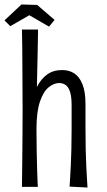

<svg xmlns="http://www.w3.org/2000/svg" viewBox="-23 -835 478 858"><path d="M75 0Q75 0 75.5 -33Q76 -66 76.5 -118.5Q77 -171 77.5 -231Q78 -291 78 -346Q78 -390 77.5 -438.5Q77 -487 77 -534Q77 -581 76.5 -619Q76 -657 75.5 -680Q75 -703 75 -703H147Q147 -703 146.5 -671Q146 -639 145 -587.5Q144 -536 142.5 -476Q141 -416 140.5 -358.5Q140 -301 140 -258Q140 -204 141 -157Q142 -110 143 -75Q144 -40 145 -20Q146 0 146 0ZM368 3 288 -1Q289 -18 290.5 -42.5Q292 -67 293.5 -98.5Q295 -130 296 -169.5Q297 -209 297 -256Q297 -269 297 -286Q297 -303 297 -323Q297 -343 297 -365Q297 -403 290 -424.5Q283 -446 270.5 -455Q258 -464 241 -464Q218 -464 194.5 -445Q171 -426 155.5 -381Q140 -336 140 -258L102 -211Q102 -248 105 -290Q108 -332 117 -373Q126 -414 143 -448Q160 -482 187.5 -502Q215 -522 255 -522Q286 -522 309 -507Q332 -492 345.5 -458.5Q359 -425 359 -370Q359 -332 359 -316Q359 -300 359 -291Q359 -282 359 -263Q359 -208 360 -166.5Q361 -125 362.5 -94Q364 -63 365.5 -39.5Q367 -16 368 3ZM196 -716 108 -767 23 -718 -3 -744 73 -815 143 -813 221 -746Z"/></svg>

Font: Truculenta
Style: Regular
Weight: 400
Designer: Ivan Castro, Eva Sanz & Omnibus-Type Team
Foundry: Omnibus-Type
Version: Version 1.002